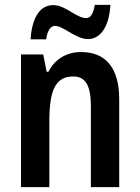

<svg xmlns="http://www.w3.org/2000/svg" viewBox="-20 -766 572 786"><path d="M432 -746H368C362 -711 352 -692 333 -692C292 -692 249 -745 198 -745C134 -745 110 -677 105 -605H169C174 -642 188 -660 205 -660C240 -660 290 -606 340 -606C390 -606 427 -655 432 -746ZM312 -553C254 -553 205 -525 178 -472H171L157 -543H66V0H182V-268C182 -397 207 -453 280 -453C332 -453 352 -412 352 -332V0H468V-360C468 -490 411 -553 312 -553Z"/></svg>

Font: Noto Sans Thai Cond SemBd
Style: Regular
Weight: 600
Width: 3
Designer: Monotype Design Team
Foundry: Monotype Imaging Inc.
Version: Version 2.002